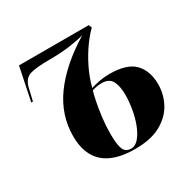

<svg xmlns="http://www.w3.org/2000/svg" viewBox="-127 -665 806 803"><g transform="rotate(-30 276.0 -263.0)"><path d="M307 10Q108 10 108 -166Q108 -268 170.5 -354Q233 -440 352 -513Q319 -504 277 -498.5Q235 -493 182 -493Q121 -493 90 -484.5Q59 -476 49 -436L35 -376H27L60 -536H397L403 -521Q381 -500 356.5 -466Q332 -432 311 -389.5Q290 -347 278 -301Q297 -307 320 -311.5Q343 -316 368 -316Q454 -316 489.5 -278.5Q525 -241 525 -177Q525 -129 502.5 -86.5Q480 -44 432 -17Q384 10 307 10ZM293 0Q314 0 331 -20.5Q348 -41 360 -72.5Q372 -104 378 -140Q384 -176 384 -207Q384 -249 371 -274Q358 -299 322 -299Q309 -299 296 -296.5Q283 -294 275 -291Q271 -278 264.5 -247Q258 -216 253 -176Q248 -136 248 -97Q248 -43 257.5 -21.5Q267 0 293 0Z"/></g></svg>

Font: Noto Serif Display ExtraCondensed ExtraBold
Style: Italic
Weight: 800
Width: 2
Italic angle: -12°
Designer: Monotype Design Team
Foundry: Monotype Imaging Inc.
Version: Version 2.009